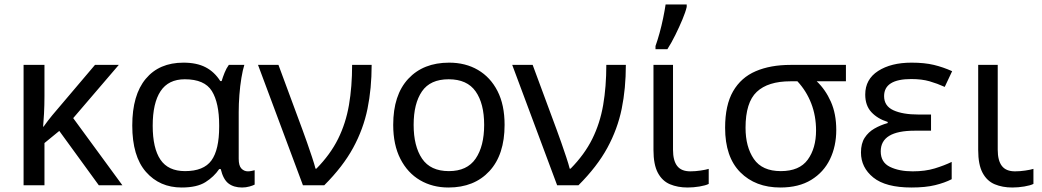

<svg xmlns="http://www.w3.org/2000/svg" viewBox="-20 -825 4640 855"><path d="M509 -536 306 -299 525 0H420L244 -242L178 -188V0H85V-536H178V-397Q178 -357 176 -319Q174 -281 172 -261H174Q183 -274 193.5 -287.5Q204 -301 213 -312L403 -536Z M789 10Q691 10 630 -59.5Q569 -129 569 -266Q569 -402 629 -474Q689 -546 797 -546Q856 -546 895.5 -525.5Q935 -505 961 -464H967Q972 -481 980 -501Q988 -521 999 -536H1068Q1061 -514 1055 -478Q1049 -442 1046 -402Q1043 -362 1043 -326V-118Q1043 -87 1055 -74.5Q1067 -62 1084 -62Q1092 -62 1101 -64Q1110 -66 1114 -67V-3Q1107 1 1091 5.5Q1075 10 1058 10Q1021 10 997.5 -8Q974 -26 963 -72H956Q933 -38 895 -14Q857 10 789 10ZM804 -63Q887 -63 921.5 -110.5Q956 -158 956 -261V-267Q956 -367 923.5 -419.5Q891 -472 803 -472Q730 -472 695 -419Q660 -366 660 -265Q660 -165 694.5 -114Q729 -63 804 -63Z M1129 -536H1220L1327 -247Q1336 -223 1347.5 -190Q1359 -157 1369.5 -125.5Q1380 -94 1385 -74H1389Q1451 -137 1485.5 -206.5Q1520 -276 1534 -357.5Q1548 -439 1548 -536H1635Q1635 -431 1616.5 -340.5Q1598 -250 1552.5 -166.5Q1507 -83 1424 0H1329Z M2227 -269Q2227 -136 2159.5 -63Q2092 10 1977 10Q1906 10 1850.5 -22.5Q1795 -55 1763 -117.5Q1731 -180 1731 -269Q1731 -402 1798 -474Q1865 -546 1980 -546Q2053 -546 2108.5 -513.5Q2164 -481 2195.5 -419.5Q2227 -358 2227 -269ZM1822 -269Q1822 -174 1859.5 -118.5Q1897 -63 1979 -63Q2060 -63 2098 -118.5Q2136 -174 2136 -269Q2136 -364 2098 -418Q2060 -472 1978 -472Q1896 -472 1859 -418Q1822 -364 1822 -269Z M2261 -536H2352L2459 -247Q2468 -223 2479.5 -190Q2491 -157 2501.5 -125.5Q2512 -94 2517 -74H2521Q2583 -137 2617.5 -206.5Q2652 -276 2666 -357.5Q2680 -439 2680 -536H2767Q2767 -431 2748.5 -340.5Q2730 -250 2684.5 -166.5Q2639 -83 2556 0H2461Z M2977 -536V-158Q2977 -110 2995.5 -86Q3014 -62 3054 -62Q3076 -62 3099.5 -65.5Q3123 -69 3136 -73V-6Q3122 1 3095 5.5Q3068 10 3042 10Q2998 10 2963.5 -4.5Q2929 -19 2909.5 -55.5Q2890 -92 2890 -157V-536ZM2899 -606V-620Q2908 -645 2917 -677.5Q2926 -710 2933 -744Q2940 -778 2944 -805H3038V-794Q3033 -772 3019 -738.5Q3005 -705 2987.5 -669.5Q2970 -634 2952 -606Z M3704 -246Q3704 -174 3676 -116Q3648 -58 3592.5 -24Q3537 10 3455 10Q3344 10 3276.5 -58Q3209 -126 3209 -256Q3209 -357 3244.5 -418.5Q3280 -480 3345.5 -508Q3411 -536 3500 -536H3747V-463H3617Q3656 -426 3680 -372Q3704 -318 3704 -246ZM3300 -256Q3300 -171 3337 -117Q3374 -63 3457 -63Q3540 -63 3577 -114Q3614 -165 3614 -244Q3614 -309 3592.5 -364.5Q3571 -420 3531 -463H3500Q3400 -463 3350 -416Q3300 -369 3300 -256Z M4126 -315V-243H4053Q3902 -243 3902 -151Q3902 -102 3943 -82Q3984 -62 4044 -62Q4100 -62 4142.5 -75Q4185 -88 4218 -104V-27Q4187 -11 4144 -0.5Q4101 10 4039 10Q3924 10 3869 -34.5Q3814 -79 3814 -146Q3814 -186 3830.5 -211.5Q3847 -237 3874 -252.5Q3901 -268 3933 -277V-282Q3888 -296 3860.5 -325.5Q3833 -355 3833 -404Q3833 -472 3890.5 -509Q3948 -546 4039 -546Q4097 -546 4138.5 -536Q4180 -526 4220 -508L4187 -438Q4154 -453 4119.5 -463Q4085 -473 4038 -473Q3917 -473 3917 -397Q3917 -353 3958.5 -334Q4000 -315 4070 -315Z M4423 -536V-158Q4423 -110 4441.5 -86Q4460 -62 4500 -62Q4522 -62 4545.5 -65.5Q4569 -69 4582 -73V-6Q4568 1 4541 5.5Q4514 10 4488 10Q4444 10 4409.5 -4.5Q4375 -19 4355.5 -55.5Q4336 -92 4336 -157V-536Z"/></svg>

Font: Noto Sans IKEA
Style: Regular
Weight: 400
Designer: Monotype Design Team
Foundry: Monotype Imaging Inc.
Version: Version 2.001